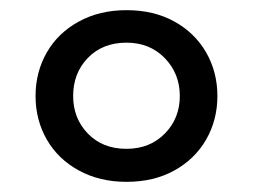

<svg xmlns="http://www.w3.org/2000/svg" viewBox="-20 -741 498 378"><path d="M408 -552Q408 -505 386 -466.5Q364 -428 323.5 -405.5Q283 -383 229 -383Q176 -383 135 -405.5Q94 -428 72 -466.5Q50 -505 50 -552Q50 -599 72 -637.5Q94 -676 135 -698.5Q176 -721 229 -721Q283 -721 323.5 -698.5Q364 -676 386 -637.5Q408 -599 408 -552ZM124 -552Q124 -508 153 -478Q182 -448 229 -448Q275 -448 304.5 -478Q334 -508 334 -552Q334 -596 304.5 -626.5Q275 -657 229 -657Q182 -657 153 -627Q124 -597 124 -552Z"/></svg>

Font: FFF_Oezguer-Guendem
Style: Bold
Weight: 700
Designer: bBox Type GmbH
Foundry: bBox Type GmbH
Version: Version 1.004